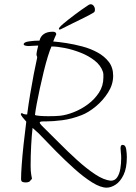

<svg xmlns="http://www.w3.org/2000/svg" viewBox="-20 -838 624 884"><path d="M471 26Q443 26 404.5 2Q366 -22 323.5 -60Q281 -98 238 -141.5Q195 -185 158 -224L130 -249Q126 -216 123.5 -168.5Q121 -121 121 -74Q121 -49 124 -32.5Q127 -16 127 -17Q127 -12 124.5 -11.5Q122 -11 121 -8Q119 -3 112.5 -0.5Q106 2 99 2Q88 2 82.5 -1Q77 -4 77 -14Q77 -38 80 -79.5Q83 -121 88.5 -172.5Q94 -224 101 -278Q91 -289 83.5 -298.5Q76 -308 76 -313Q76 -317 82 -317Q88 -311 105 -311Q111 -357 119 -405Q127 -453 135.5 -497Q144 -541 151 -572V-574Q151 -578 149.5 -580.5Q148 -583 148 -587Q148 -593 151 -607Q154 -621 156 -628H150Q140 -628 129.5 -627Q119 -626 111 -626Q89 -627 89 -634Q89 -644 113.5 -647.5Q138 -651 162 -651Q166 -670 181.5 -681Q197 -692 223 -692Q239 -692 239 -680Q234 -668 231.5 -663.5Q229 -659 225 -647Q251 -645 286.5 -639.5Q322 -634 359.5 -624Q397 -614 429 -596.5Q461 -579 481 -553Q501 -527 501 -489Q501 -449 477.5 -412Q454 -375 420.5 -347.5Q387 -320 356 -308Q310 -290 266.5 -284.5Q223 -279 191 -279H180Q163 -279 163 -274Q163 -269 173 -259Q208 -225 249.5 -183Q291 -141 334.5 -101.5Q378 -62 418 -35.5Q458 -9 490 -6Q509 -6 519.5 -21.5Q530 -37 534 -61Q538 -85 538 -110Q538 -124 536.5 -135Q535 -146 535 -155Q535 -171 544 -171Q558 -171 561 -151Q564 -131 564 -115Q564 -64 549 -33Q534 -2 512.5 12Q491 26 471 26ZM204 -303Q218 -303 232 -303.5Q246 -304 256 -305Q285 -308 319.5 -321.5Q354 -335 385 -358Q416 -381 436 -412Q456 -443 456 -481Q456 -487 456 -493.5Q456 -500 454 -507Q444 -537 416 -559Q388 -581 351 -595.5Q314 -610 278.5 -617Q243 -624 218 -624H217Q210 -609 200.5 -578.5Q191 -548 181.5 -509Q172 -470 163.5 -431Q155 -392 149 -359.5Q143 -327 141 -309Q144 -306 163 -304.5Q182 -303 204 -303ZM254.1 -702Q251 -702 251 -705.1Q251 -711.3 271.6 -728.8Q292.2 -746.3 323.7 -770Q355.1 -793.7 388 -815.3Q393.2 -818.4 397.3 -818.4Q406.6 -818.4 412.2 -809.7Q417.9 -800.9 416.9 -792.7V-790.6Q416.9 -783.4 409.7 -779.3Q396.3 -771 368.5 -757.1Q340.6 -743.2 310.8 -728.8Q280.9 -714.4 259.3 -703.1Q257.2 -702 254.1 -702Z"/></svg>

Font: Bilbo
Style: Regular
Weight: 400
Designer: Robert E. Leuschke
Foundry: Robert E. Leuschke
Version: Version 1.100